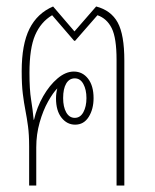

<svg xmlns="http://www.w3.org/2000/svg" viewBox="-20 -573 480 593"><path d="M70 0V-121Q70 -157 66.5 -183Q63 -209 58.5 -232Q54 -255 50.5 -283Q47 -311 47 -353Q47 -436 71 -484Q95 -532 144 -553L210 -476L277 -553Q323 -541 343.5 -503.5Q364 -466 364 -386V0H340V-388Q340 -456 325 -486Q310 -516 281 -526L212 -447H209L141 -526Q106 -505 88.5 -464.5Q71 -424 71 -348Q71 -296 76 -265.5Q81 -235 84 -203H85Q94 -242 113.5 -276Q133 -310 158 -331Q183 -352 208 -352Q235 -352 252 -330Q269 -308 269 -270Q269 -236 254 -212Q239 -188 212 -188Q187 -188 170 -209.5Q153 -231 153 -269Q153 -285 157 -300Q144 -287 128.5 -259.5Q113 -232 102.5 -195Q92 -158 92 -118V0ZM211 -209Q228 -209 237.5 -226.5Q247 -244 247 -270Q247 -296 237.5 -313.5Q228 -331 211 -331Q194 -331 184.5 -315Q175 -299 175 -270Q175 -243 184.5 -226Q194 -209 211 -209Z"/></svg>

Font: Noto Sans Thai Looped ExtraCondensed Thin
Style: Regular
Weight: 100
Width: 2
Designer: Sasikarn Vongin, Ben Mitchell
Foundry: The Fontpad Ltd
Version: Version 1.001; ttfautohint (v1.8.4.7-5d5b)